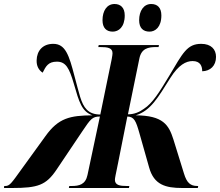

<svg xmlns="http://www.w3.org/2000/svg" viewBox="-72 -939 1099 959"><path d="M675 -781C703 -781 734 -803 734 -862C734 -901 714 -919 683 -919C646 -919 623 -885 623 -838C623 -799 643 -781 675 -781ZM491 -781C520 -781 551 -803 551 -862C551 -901 530 -919 500 -919C462 -919 440 -885 440 -838C440 -799 460 -781 491 -781ZM-52 0H-11C117 0 158 -14 210 -91L339 -283C380 -344 389 -357 427 -357L365 -65C355 -17 323 -10 286 -10H274L272 0H572L574 -10H561C527 -10 502 -14 502 -41C502 -50 505 -62 518 -126L564 -357C598 -356 607 -335 624 -275L673 -102C697 -16 755 0 838 0H916L918 -10H914C879 -10 861 -26 847 -72L794 -243C771 -315 743 -362 606 -363C682 -387 717 -452 779 -550C820 -615 857 -634 890 -634C929 -634 938 -608 938 -583C978 -584 1007 -610 1007 -655C1007 -692 983 -720 933 -720C862 -720 841 -674 773 -560C724 -479 690 -423 646 -395C624 -379 598 -368 567 -368L624 -646C634 -697 668 -704 708 -704H720L722 -714H421L419 -704H428C466 -704 490 -700 490 -673C490 -669 489 -660 486 -644L429 -367C400 -367 377 -375 361 -392C332 -421 323 -476 300 -559C273 -663 255 -720 194 -720C141 -720 112 -685 111 -638C110 -610 121 -589 141 -576C157 -608 169 -631 212 -631C257 -631 274 -599 297 -520C323 -430 336 -382 390 -363C278 -362 220 -350 155 -259L37 -96C-16 -22 -24 -10 -46 -10H-51Z"/></svg>

Font: Noto Serif Display Condensed ExtraBold
Style: Italic
Weight: 800
Width: 3
Italic angle: -12°
Designer: Monotype Design Team
Foundry: Monotype Imaging Inc.
Version: Version 2.009